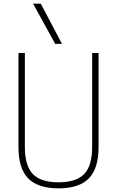

<svg xmlns="http://www.w3.org/2000/svg" viewBox="-20 -1020 640 1050"><path d="M300 10Q187 10 134 -44.5Q81 -99 81 -215V-730H116V-216Q116 -114 159.5 -68.5Q203 -23 300 -23Q397 -23 440.5 -68.5Q484 -114 484 -216V-730H519V-215Q519 -99 466 -44.5Q413 10 300 10ZM282 -780 161 -1000H203L319 -780Z"/></svg>

Font: M PLUS Code Latin Expanded ExtraLight
Style: Regular
Weight: 250
Width: 7
Designer: Coji Morishita
Foundry: UNDERFOREST DESIGN
Version: Version 1.002; ttfautohint (v1.8.3)